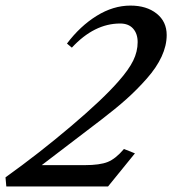

<svg xmlns="http://www.w3.org/2000/svg" viewBox="-74 -671 620 691"><path d="M-51.3 0 -54.2 -32.7Q66.4 -119.1 181.4 -216.6Q296.4 -314 352.5 -378.4Q389.2 -419.9 405.3 -452.6Q421.4 -485.4 421.4 -519.5Q421.4 -549.8 405 -568.1Q388.7 -586.4 358.4 -586.4Q265.1 -586.4 184.6 -499.5L167 -514.2Q214.4 -577.1 273.9 -614Q333.5 -650.9 395.5 -650.9Q453.6 -650.9 489.7 -622.1Q525.9 -593.3 525.9 -544.9Q525.9 -506.8 507.6 -467.3Q489.3 -427.7 454.3 -388.2Q419.4 -348.6 380.9 -314.2Q342.3 -279.8 290.5 -240.2L76.2 -76.7H231.4Q285.2 -76.7 313.7 -88.1Q342.3 -99.6 372.1 -134.8L411.6 -119.1L314.9 0Z"/></svg>

Font: Elstob SemiBold
Style: Italic
Weight: 600
Italic angle: -20°
Designer: Peter S. Baker
Version: Version 1.015